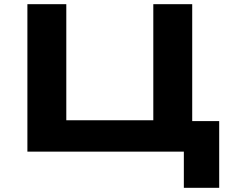

<svg xmlns="http://www.w3.org/2000/svg" viewBox="-20 -725 1113 918"><path d="M859 173V0H111V-705H297V-150H713V-705H899V-146H1028V173Z"/></svg>

Font: Nunito Sans 7pt Expanded ExtraBold
Style: Regular
Weight: 800
Width: 7
Designer: Vernon Adams
Foundry: Vernon Adams
Version: Version 3.101;gftools[0.9.27]